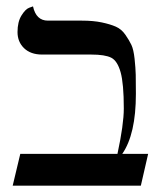

<svg xmlns="http://www.w3.org/2000/svg" viewBox="-20 -585 508 605"><path d="M237.8 -520Q273.9 -520 300.5 -514.4Q327.1 -508.8 345 -501Q362.8 -493.2 375 -475.6Q387.2 -458 394 -443.6Q400.9 -429.2 404.1 -399.7Q407.2 -370.1 407.7 -349.6Q408.2 -329.1 408.2 -289.1Q408.2 -162.1 365.2 -100.1H446.8L423.8 0H20L43.9 -100.1H350.1Q370.1 -192.9 370.1 -243.2Q370.1 -321.3 360.1 -357.2Q350.1 -393.1 330.6 -403.1Q311 -413.1 267.1 -413.1H112.8Q76.7 -413.1 55.9 -433.1Q35.2 -453.1 35.2 -483.9Q35.2 -516.1 47.6 -536.1Q60.1 -556.2 71.8 -560.5L84 -564.9Q93.8 -520 130.9 -520Z"/></svg>

Font: Linux Libertine
Style: Regular
Weight: 400
Designer: Philipp H. Poll
Foundry: Philipp H. Poll
Version: Version 5.3.0 ; ttfautohint (v0.9)